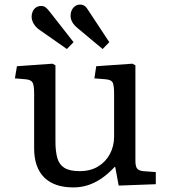

<svg xmlns="http://www.w3.org/2000/svg" viewBox="-20 -804 743 838"><path d="M300 14Q217 14 173 -29.5Q129 -73 129 -157V-396Q129 -432 122 -444Q115 -456 92 -458L45 -462L54 -515L209 -526L222 -519V-186Q222 -144 230 -115Q238 -86 261 -71.5Q284 -57 328 -57Q374 -57 407.5 -77Q441 -97 459.5 -131.5Q478 -166 478 -208V-396Q478 -428 472.5 -442Q467 -456 441 -458L392 -462L400 -515L558 -526L571 -519V-102Q571 -79 578 -69Q585 -59 605 -57L660 -53V0L498 6L483 -75H480Q451 -44 422 -24.5Q393 -5 363 4.5Q333 14 300 14ZM272 -590 152 -674Q136 -685 127 -700.5Q118 -716 118 -731Q118 -743 122.5 -753.5Q127 -764 136.5 -771Q146 -778 160 -778Q171 -778 179.5 -771.5Q188 -765 200 -749L301 -620ZM428 -590 319 -681Q303 -694 295.5 -707.5Q288 -721 288 -735Q288 -748 293 -759Q298 -770 307.5 -777Q317 -784 330 -784Q341 -784 349.5 -778Q358 -772 368 -755L457 -620Z"/></svg>

Font: Literata Variable Black
Style: Regular
Weight: 900
Designer: Latin by Veronika Burian and Jose Scaglione. Greek by Irene Vlachou. Cyrillic by Vera Evstafieva.
Foundry: TypeTogether
Version: Version 3.021